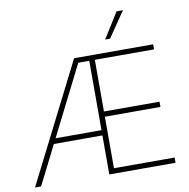

<svg xmlns="http://www.w3.org/2000/svg" viewBox="-97 -1031 1111 1126"><g transform="rotate(-10 458.0 -467.5)"><path d="M377.9 -707H848.6V-676.8H496.1V-369.1H827.1V-337.9H496.1V-31.2H857.4V0H462.9V-232.4H173.8L56.6 0H20.5ZM462.9 -263.7V-676.8H397.5L189.5 -263.7ZM670.9 -934.6H709L605.5 -783.2H576.2Z"/></g></svg>

Font: Pretendard Std Thin
Style: Regular
Weight: 100
Designer: Base glyphs from Inter by Rasmus Andersson; Hangeul glyphs from Noto Sans CJK(Source Han Sans) by Jang Soo-young and Kan
Foundry: Kil Hyung-jin
Version: Version 1.309